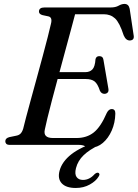

<svg xmlns="http://www.w3.org/2000/svg" viewBox="-20 -738 702 978"><path d="M382 0H30.5Q17.5 0 12.2 -5.2Q7 -10.5 7 -18.5Q7 -34 27.5 -39.5L61.5 -46.5Q76 -49 84.2 -57Q92.5 -65 98 -82Q102 -100 112.5 -139.2Q123 -178.5 137.2 -230.8Q151.5 -283 167.2 -340.2Q183 -397.5 197.5 -451.8Q212 -506 223.2 -549.5Q234.5 -593 239.5 -616.5Q248 -649.5 227 -654.5L196.5 -661Q178.5 -666 178.5 -679Q178.5 -700 206.5 -700H543.5Q568.5 -700 584.2 -709Q600 -718 614 -718Q635.5 -718 640.5 -693.5L660.5 -560Q666 -534 643.5 -532Q622 -530 610 -558Q589 -623 566 -644.2Q543 -665.5 508.5 -665.5H362.5Q354.5 -635 341.8 -587.8Q329 -540.5 313.8 -484.5Q298.5 -428.5 283 -370.5H414.5Q437 -370.5 450.5 -384.2Q464 -398 466.5 -437Q470.5 -452 485.5 -452Q504.5 -452 507 -433L532 -287Q534.5 -273 528.5 -266.8Q522.5 -260.5 513 -260Q497 -259.5 489 -275.5Q477.5 -311 461.8 -323.2Q446 -335.5 417 -335.5H273.5Q258 -278.5 244.5 -226.8Q231 -175 221.5 -136.2Q212 -97.5 208.5 -79Q198 -35 249.5 -35H369.5Q422 -35 457.8 -63.5Q493.5 -92 524 -163Q534 -182.5 549 -182.5Q568 -182.5 567.5 -159Q566.5 -112.5 549.2 -73.2Q532 -34 503.8 -10Q475.5 14 442.5 14Q427 14 414 7Q401 0 382 0ZM481.5 -18.5 486.5 0Q435 24.5 405.8 52.8Q376.5 81 367 118.5Q359.5 148.5 370 163.5Q380.5 178.5 402.5 178.5Q435.5 178.5 461 150Q472 140 480 142Q484.5 143 486.2 148.2Q488 153.5 482 162Q468.5 184.5 437.2 202Q406 219.5 366 219.5Q316.5 219.5 294.5 195.8Q272.5 172 283.5 131.5Q296 85 343.5 47.8Q391 10.5 481.5 -18.5Z"/></svg>

Font: Fraunces 9pt
Style: Italic
Weight: 400
Italic angle: -16°
Version: Version 1.000;[b76b70a41]